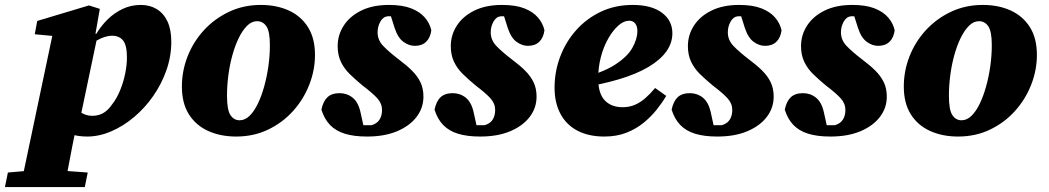

<svg xmlns="http://www.w3.org/2000/svg" viewBox="-99 -538 4255 779"><path d="M-79 221 -67 162 48 152H121L257 162L245 221ZM-16 221 119 -420 181 -386 42 -399 52 -453 262 -516 306 -502 286 -388 295 -385 223 -42 212 -33Q203 12 194.5 54.5Q186 97 178.5 138Q171 179 163 221ZM255 16Q217 16 187.5 6Q158 -4 131 -22L177 -131Q202 -101 225 -84.5Q248 -68 276 -68Q289 -68 303 -72Q317 -76 330.5 -86.5Q344 -97 357 -116Q375 -139 388.5 -172Q402 -205 409 -240Q416 -275 416 -305Q416 -354 400.5 -373.5Q385 -393 356 -393Q341 -393 325.5 -388Q310 -383 296 -375Q282 -367 270 -358V-401H292Q311 -433 338 -459.5Q365 -486 399 -502Q433 -518 472 -518Q509 -518 537 -501Q565 -484 580.5 -451Q596 -418 596 -368Q596 -310 576.5 -254Q557 -198 523 -149Q489 -100 445 -63Q401 -26 352 -5Q303 16 255 16Z M859 16Q796 16 746 -6.5Q696 -29 667.5 -74Q639 -119 639 -187Q639 -250 662 -309Q685 -368 728 -415Q771 -462 830 -490Q889 -518 959 -518Q1023 -518 1072.5 -495.5Q1122 -473 1150.5 -428Q1179 -383 1179 -315Q1179 -253 1155.5 -193.5Q1132 -134 1089.5 -87Q1047 -40 988.5 -12Q930 16 859 16ZM873 -50Q895 -50 913.5 -68Q932 -86 947 -117Q962 -148 973 -187.5Q984 -227 990 -270Q996 -313 996 -355Q996 -410 982 -431Q968 -452 944 -452Q922 -452 903.5 -433.5Q885 -415 870 -384.5Q855 -354 844 -314.5Q833 -275 827.5 -232.5Q822 -190 822 -150Q822 -92 836 -71Q850 -50 873 -50Z M1390 16Q1337 16 1300 4.5Q1263 -7 1240 -31Q1217 -55 1205 -93Q1212 -127 1229.5 -143.5Q1247 -160 1279 -160Q1309 -160 1332 -141.5Q1355 -123 1364 -81L1379 -13L1312 -30Q1336 -30 1360 -30Q1384 -30 1408 -30Q1422 -34 1431.5 -42Q1441 -50 1446 -63Q1451 -76 1451 -92Q1451 -118 1432 -139Q1413 -160 1372 -191Q1343 -215 1320 -237.5Q1297 -260 1284 -287.5Q1271 -315 1271 -351Q1271 -396 1295.5 -434Q1320 -472 1366.5 -495Q1413 -518 1479 -518Q1534 -518 1569.5 -504Q1605 -490 1625 -466.5Q1645 -443 1651 -415Q1647 -385 1630 -368.5Q1613 -352 1584 -352Q1560 -352 1537.5 -368.5Q1515 -385 1502 -425L1483 -485L1545 -472Q1527 -472 1509.5 -472Q1492 -472 1474 -472Q1455 -470 1444 -450Q1433 -430 1433 -407Q1433 -376 1455 -352.5Q1477 -329 1520 -296Q1551 -273 1573 -251Q1595 -229 1607 -204Q1619 -179 1619 -146Q1619 -100 1591 -63.5Q1563 -27 1512 -5.5Q1461 16 1390 16Z M1849 16Q1796 16 1759 4.5Q1722 -7 1699 -31Q1676 -55 1664 -93Q1671 -127 1688.5 -143.5Q1706 -160 1738 -160Q1768 -160 1791 -141.5Q1814 -123 1823 -81L1838 -13L1771 -30Q1795 -30 1819 -30Q1843 -30 1867 -30Q1881 -34 1890.5 -42Q1900 -50 1905 -63Q1910 -76 1910 -92Q1910 -118 1891 -139Q1872 -160 1831 -191Q1802 -215 1779 -237.5Q1756 -260 1743 -287.5Q1730 -315 1730 -351Q1730 -396 1754.5 -434Q1779 -472 1825.5 -495Q1872 -518 1938 -518Q1993 -518 2028.5 -504Q2064 -490 2084 -466.5Q2104 -443 2110 -415Q2106 -385 2089 -368.5Q2072 -352 2043 -352Q2019 -352 1996.5 -368.5Q1974 -385 1961 -425L1942 -485L2004 -472Q1986 -472 1968.5 -472Q1951 -472 1933 -472Q1914 -470 1903 -450Q1892 -430 1892 -407Q1892 -376 1914 -352.5Q1936 -329 1979 -296Q2010 -273 2032 -251Q2054 -229 2066 -204Q2078 -179 2078 -146Q2078 -100 2050 -63.5Q2022 -27 1971 -5.5Q1920 16 1849 16Z M2353 16Q2289 16 2243.5 -8Q2198 -32 2174.5 -77Q2151 -122 2151 -182Q2151 -248 2174 -308.5Q2197 -369 2239 -416Q2281 -463 2339 -490.5Q2397 -518 2468 -518Q2544 -518 2586.5 -486.5Q2629 -455 2629 -403Q2629 -363 2604 -328.5Q2579 -294 2530.5 -265.5Q2482 -237 2411 -216Q2340 -195 2247 -180L2246 -218Q2342 -241 2394 -274Q2446 -307 2466.5 -343.5Q2487 -380 2487 -412Q2487 -432 2478 -443Q2469 -454 2454 -454Q2432 -454 2410 -434.5Q2388 -415 2369 -382Q2350 -349 2339 -307Q2328 -265 2328 -220Q2328 -159 2354.5 -131Q2381 -103 2427 -103Q2454 -103 2476.5 -112.5Q2499 -122 2519.5 -140Q2540 -158 2559 -181L2604 -149Q2589 -123 2566 -94Q2543 -65 2512.5 -40Q2482 -15 2442.5 0.5Q2403 16 2353 16Z M2811 16Q2758 16 2721 4.5Q2684 -7 2661 -31Q2638 -55 2626 -93Q2633 -127 2650.5 -143.5Q2668 -160 2700 -160Q2730 -160 2753 -141.5Q2776 -123 2785 -81L2800 -13L2733 -30Q2757 -30 2781 -30Q2805 -30 2829 -30Q2843 -34 2852.5 -42Q2862 -50 2867 -63Q2872 -76 2872 -92Q2872 -118 2853 -139Q2834 -160 2793 -191Q2764 -215 2741 -237.5Q2718 -260 2705 -287.5Q2692 -315 2692 -351Q2692 -396 2716.5 -434Q2741 -472 2787.5 -495Q2834 -518 2900 -518Q2955 -518 2990.5 -504Q3026 -490 3046 -466.5Q3066 -443 3072 -415Q3068 -385 3051 -368.5Q3034 -352 3005 -352Q2981 -352 2958.5 -368.5Q2936 -385 2923 -425L2904 -485L2966 -472Q2948 -472 2930.5 -472Q2913 -472 2895 -472Q2876 -470 2865 -450Q2854 -430 2854 -407Q2854 -376 2876 -352.5Q2898 -329 2941 -296Q2972 -273 2994 -251Q3016 -229 3028 -204Q3040 -179 3040 -146Q3040 -100 3012 -63.5Q2984 -27 2933 -5.5Q2882 16 2811 16Z M3270 16Q3217 16 3180 4.5Q3143 -7 3120 -31Q3097 -55 3085 -93Q3092 -127 3109.5 -143.5Q3127 -160 3159 -160Q3189 -160 3212 -141.5Q3235 -123 3244 -81L3259 -13L3192 -30Q3216 -30 3240 -30Q3264 -30 3288 -30Q3302 -34 3311.5 -42Q3321 -50 3326 -63Q3331 -76 3331 -92Q3331 -118 3312 -139Q3293 -160 3252 -191Q3223 -215 3200 -237.5Q3177 -260 3164 -287.5Q3151 -315 3151 -351Q3151 -396 3175.5 -434Q3200 -472 3246.5 -495Q3293 -518 3359 -518Q3414 -518 3449.5 -504Q3485 -490 3505 -466.5Q3525 -443 3531 -415Q3527 -385 3510 -368.5Q3493 -352 3464 -352Q3440 -352 3417.5 -368.5Q3395 -385 3382 -425L3363 -485L3425 -472Q3407 -472 3389.5 -472Q3372 -472 3354 -472Q3335 -470 3324 -450Q3313 -430 3313 -407Q3313 -376 3335 -352.5Q3357 -329 3400 -296Q3431 -273 3453 -251Q3475 -229 3487 -204Q3499 -179 3499 -146Q3499 -100 3471 -63.5Q3443 -27 3392 -5.5Q3341 16 3270 16Z M3788 16Q3725 16 3675 -6.5Q3625 -29 3596.5 -74Q3568 -119 3568 -187Q3568 -250 3591 -309Q3614 -368 3657 -415Q3700 -462 3759 -490Q3818 -518 3888 -518Q3952 -518 4001.5 -495.5Q4051 -473 4079.5 -428Q4108 -383 4108 -315Q4108 -253 4084.5 -193.5Q4061 -134 4018.5 -87Q3976 -40 3917.5 -12Q3859 16 3788 16ZM3802 -50Q3824 -50 3842.5 -68Q3861 -86 3876 -117Q3891 -148 3902 -187.5Q3913 -227 3919 -270Q3925 -313 3925 -355Q3925 -410 3911 -431Q3897 -452 3873 -452Q3851 -452 3832.5 -433.5Q3814 -415 3799 -384.5Q3784 -354 3773 -314.5Q3762 -275 3756.5 -232.5Q3751 -190 3751 -150Q3751 -92 3765 -71Q3779 -50 3802 -50Z"/></svg>

Font: Source Serif 4 Black
Style: Italic
Weight: 900
Italic angle: -12°
Designer: Frank Grießhammer
Foundry: Adobe Systems Incorporated
Version: Version 4.004;hotconv 1.0.116;makeotfexe 2.5.65601